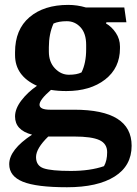

<svg xmlns="http://www.w3.org/2000/svg" viewBox="-20 -561 573 804"><path d="M340.8 -373Q340.8 -420.9 317.4 -446.5Q293.9 -472.2 259.8 -472.2Q225.6 -472.2 204.1 -462.4Q184.6 -418.9 184.6 -363.3V-344.7Q184.6 -301.3 210 -274.7Q235.4 -248 268.6 -248Q301.8 -248 321.3 -257.8Q340.8 -296.9 340.8 -354.5ZM415.5 134.8Q428.7 111.8 428.7 76.2Q428.7 40.5 396.2 25.6Q363.8 10.7 290.5 10.7H182.1Q130.9 60.5 130.9 96.7Q130.9 132.8 162.8 143.8Q194.8 154.8 276.4 154.8Q357.9 154.8 415.5 134.8ZM265.6 -540.5Q303.2 -540.5 339.4 -529.8H500.5L509.3 -467.8H425.8L423.8 -462.9Q447.8 -449.2 465.1 -423.3Q482.4 -397.5 482.4 -366.2V-358.9Q482.4 -276.4 420.2 -228Q357.9 -179.7 257.8 -179.7Q222.7 -179.7 193.4 -184.6Q145.5 -143.1 145.5 -122.6Q145.5 -101.6 189.9 -101.6H291Q531.2 -101.6 531.2 49.3Q531.2 133.3 460 178.2Q388.7 223.1 260.7 223.1Q132.8 223.1 75.7 200Q18.6 176.8 18.6 126.5Q18.6 65.9 114.3 2.9Q43 -15.6 43 -73.2Q43 -105.5 69.1 -139.9Q95.2 -174.3 134.8 -201.7Q43 -243.2 43 -330.6V-342.3Q43 -437.5 103.5 -489Q164.1 -540.5 265.6 -540.5Z"/></svg>

Font: NoticiaText-Bold
Style: Bold
Weight: 700
Designer: JM Sole
Foundry: JM Sole
Version: Version 1.003